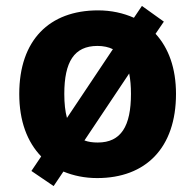

<svg xmlns="http://www.w3.org/2000/svg" viewBox="-20 -642 659 648"><path d="M574 -325C574 -412 549 -480 505 -528L533 -569L459 -622L432 -582C396 -598 355 -607 311 -607C146 -607 45 -506 45 -325C45 -233 72 -163 119 -114L86 -65L161 -14L194 -63C228 -49 266 -41 308 -41C472 -41 574 -143 574 -325ZM197 -325C197 -433 230 -487 309 -487C329 -487 347 -483 361 -476L206 -244C200 -266 197 -293 197 -325ZM422 -325C422 -217 389 -161 310 -161C293 -161 278 -163 265 -168L416 -394C420 -374 422 -351 422 -325Z"/></svg>

Font: Noto Sans Tamil UI
Style: Bold
Weight: 700
Designer: Jelle Bosma - Monotype Design Team
Foundry: Monotype Imaging Inc.
Version: Version 2.004